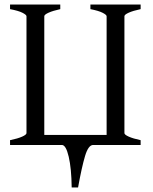

<svg xmlns="http://www.w3.org/2000/svg" viewBox="-20 -635 670 841"><path d="M596 0H388Q367 0 352.5 48.5Q338 97 322 186H294Q293 103 281 51.5Q269 0 251 0H24V-21Q58 -28 77 -36.5Q96 -45 96 -52V-564Q96 -570 78.5 -579Q61 -588 24 -595V-615H244V-595Q212 -588 193 -579.5Q174 -571 174 -564V-44H447V-564Q447 -570 429.5 -579Q412 -588 376 -595V-615H596V-595Q563 -588 544 -579.5Q525 -571 525 -564V-52Q525 -45 544 -36.5Q563 -28 596 -21Z"/></svg>

Font: ChillKai
Style: Regular
Weight: 400
Designer: ChillType
Foundry: 寒蝉字型
Version: Version 2.000